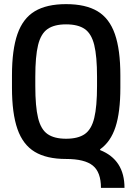

<svg xmlns="http://www.w3.org/2000/svg" viewBox="-20 -760 640 930"><path d="M469 150Q469 74 429.5 42Q390 10 300 10Q206 10 148.5 -24.5Q91 -59 64.5 -135Q38 -211 38 -335V-395Q38 -519 64.5 -595Q91 -671 148.5 -705.5Q206 -740 300 -740Q395 -740 452.5 -705.5Q510 -671 536.5 -595Q563 -519 563 -395V-335Q563 -217 539.5 -145Q516 -73 465 -37V-33Q583 14 583 150ZM300 -88Q358 -88 390.5 -110.5Q423 -133 436.5 -188.5Q450 -244 450 -343V-388Q450 -487 436.5 -542Q423 -597 390.5 -619.5Q358 -642 300 -642Q243 -642 210.5 -619.5Q178 -597 164.5 -542Q151 -487 151 -388V-343Q151 -244 164.5 -188.5Q178 -133 210.5 -110.5Q243 -88 300 -88Z"/></svg>

Font: M PLUS Code Latin 60 Medium
Style: Regular
Weight: 500
Width: 7
Monospace: yes
Designer: Coji Morishita
Foundry: UNDERFOREST DESIGN
Version: Version 1.005; ttfautohint (v1.8.3)